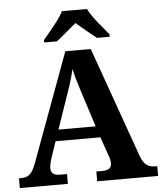

<svg xmlns="http://www.w3.org/2000/svg" viewBox="-61 -984 875 1036"><g transform="rotate(-5 376.5 -465.5)"><path d="M4.1 0V-53H16.1Q34.4 -53 48.1 -58.7Q61.8 -64.4 73.6 -80.3Q85.3 -96.1 96.2 -125.8L312.9 -714H450.7L663.9 -114.1Q672.5 -92 683.2 -78.5Q694 -64.9 708.4 -59Q722.9 -53 741.3 -53H753.1V0H423V-53H455.9Q477.8 -53 491.6 -61.3Q505.5 -69.6 505.5 -91.2Q505.5 -99.5 503.9 -107.3Q502.3 -115.1 500.2 -122.5Q498.1 -129.9 495.7 -135.1L460.9 -234.9H218.2L188.9 -149.1Q186.5 -141.1 183.7 -130.8Q180.8 -120.4 178.9 -110.5Q177 -100.5 177 -92.2Q177 -73 188.6 -63Q200.2 -53 226.2 -53H264.3V0ZM239 -296H440.6L381.5 -480.2Q374.4 -503.3 367.2 -525.4Q360.1 -547.4 354 -569.8Q348 -592.2 343.1 -615Q338.1 -592.8 331.9 -571.4Q325.7 -550.1 319.2 -528.8Q312.6 -507.5 304.1 -484.6ZM203.1 -784Q219.1 -803 240.7 -829Q262.3 -855 282.6 -882Q303 -909 313 -931H448.6Q459.6 -909 479.4 -882Q499.2 -855 521.3 -829Q543.4 -803 558.4 -784V-771H489.3Q475.5 -782 455.4 -798.2Q435.3 -814.3 415.3 -831.1Q395.3 -847.9 380.3 -861Q365.3 -847.9 345.2 -831.1Q325.2 -814.3 305.9 -798.2Q286.6 -782 272.3 -771H203.1Z"/></g></svg>

Font: Noto Serif Gurmukhi
Style: Regular
Weight: 400
Designer: Vaibhav Singh and the Monotype Design Team
Foundry: Monotype Imaging Inc.
Version: Version 2.003